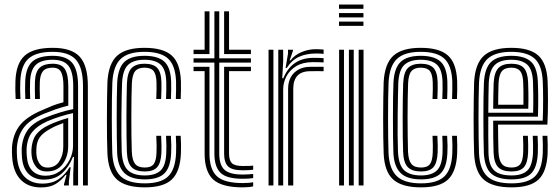

<svg xmlns="http://www.w3.org/2000/svg" viewBox="-20 -820 2477 849"><path d="M347 0V-439.5Q347 -520.5 316 -555.6Q285 -590.8 213 -590.8Q139 -590.8 105.8 -560.5Q72.5 -530.2 69.8 -460.2Q69 -442.5 69.1 -422.2Q69.2 -402 70.5 -382.2H49.2Q46.8 -422 48.2 -461.2Q51.2 -540.5 89.8 -574.5Q128.2 -608.5 213 -608.5Q296.5 -608.5 332.5 -569.2Q368.5 -530 368.5 -439.5V0ZM303.8 0.2V-52L307.2 -126H302.5Q284.8 -81.2 253.8 -53.4Q222.8 -25.5 173.8 -25.8Q132.5 -25.8 106.6 -50.8Q80.8 -75.8 77 -125.2Q76.5 -135 76 -145.6Q75.5 -156.2 76 -165Q79.5 -212.2 102.6 -245Q125.8 -277.8 181.5 -300.2Q250 -327 303.8 -337.5V-439.5Q303.8 -501.8 282.9 -528.8Q262 -555.8 213 -555.8Q161.8 -555.8 138.4 -533.2Q115 -510.8 113 -459.2Q112.2 -441.8 112.4 -422Q112.5 -402.2 113.5 -382.2H92Q91 -403.2 90.9 -423.1Q90.8 -443 91.5 -459.8Q93.8 -520.5 122 -546.9Q150.2 -573.2 213 -573.2Q273.2 -573.2 299.2 -542.2Q325.2 -511.2 325.2 -439.5V0.2ZM161 8.8Q105 8.8 72 -24.9Q39 -58.5 34 -121.8Q33 -133.8 32.8 -147.1Q32.5 -160.5 33 -168.8Q37 -226.2 67.2 -265.1Q97.5 -304 166.8 -333.2Q194 -345.2 213 -352.9Q232 -360.5 260.5 -367.8V-439.5Q260.5 -480.8 250.4 -500.8Q240.2 -520.8 213 -520.8Q183 -520.8 170.1 -505.4Q157.2 -490 156 -456.5Q155.8 -446 155.6 -426Q155.5 -406 156.5 -382.2H135Q134 -408.5 134.1 -426.6Q134.2 -444.8 134.5 -458.8Q136.2 -502.8 155.4 -520.5Q174.5 -538.2 213 -538.2Q251.8 -538.2 266.9 -514.4Q282 -490.5 282 -439.5V-353Q250.2 -345.2 224.9 -336.2Q199.5 -327.2 174 -316.8Q111 -290.8 84.6 -254.9Q58.2 -219 54.5 -167Q54 -157.2 54.4 -146Q54.8 -134.8 55.5 -123.5Q60 -67.5 89.1 -37.9Q118.2 -8.2 167.5 -8.2Q212 -8.2 240.9 -29Q269.8 -49.8 287.5 -80.5H292.5L284.5 -17.2V0H263L262.8 -4.2L274.2 -46.8H270.2Q249.2 -19.8 224.4 -5.5Q199.5 8.8 161 8.8ZM181.5 -43Q217 -43 244.5 -62.8Q272 -82.5 287.5 -112.9Q303 -143.2 303 -175V-319.8Q278 -314.8 247.6 -305.2Q217.2 -295.8 188.8 -283.5Q145.2 -264.2 122.6 -236.4Q100 -208.5 97.5 -161.2Q97 -152 97.6 -143.5Q98.2 -135 98.8 -127.2Q101.8 -86 123.4 -64.5Q145 -43 181.5 -43ZM186.8 -61.8Q156.5 -61.8 140.4 -81.4Q124.2 -101 120.2 -129Q118.2 -146.8 119 -159.2Q121.2 -200 139.6 -224.6Q158 -249.2 195.8 -267Q214 -275.8 236.9 -284.1Q259.8 -292.5 281.5 -298.5V-173Q281.5 -128.5 257.5 -95.1Q233.5 -61.8 186.8 -61.8ZM189.8 -79Q224.5 -79 242.1 -106.5Q259.8 -134 259.8 -171.2V-275.8Q223.8 -263 202.8 -250.5Q170.2 -233 155.9 -213Q141.5 -193 140.8 -159.5Q140.5 -152.5 140.6 -145.5Q140.8 -138.5 141.8 -131Q144.2 -111.2 155.8 -95.1Q167.2 -79 189.8 -79Z M620.2 8.5Q536.2 8.5 497.5 -25.9Q458.8 -60.2 455 -141Q453.8 -169 453.2 -210.5Q452.8 -252 452.8 -298Q452.8 -344 453.4 -386Q454 -428 455 -457Q459.5 -539 498.1 -573.8Q536.8 -608.5 618.8 -608.5Q701.2 -608.5 739.1 -574.8Q777 -541 780 -461.2Q780.5 -444.2 780.2 -422.6Q780 -401 779 -382.2H757.5Q758.2 -400.5 758.6 -421.2Q759 -442 758.5 -460.2Q755.8 -530.2 723.5 -560.5Q691.2 -590.8 618.8 -590.8Q547 -590.8 513.9 -559.6Q480.8 -528.5 476.8 -455.8Q475.5 -425.8 474.9 -383.5Q474.2 -341.2 474.4 -296Q474.5 -250.8 475 -210.2Q475.5 -169.8 476.5 -143Q479.8 -73.2 513 -41.2Q546.2 -9.2 620.2 -9.2Q691.5 -9.2 723.4 -39.9Q755.2 -70.5 758.5 -142Q759.2 -159.5 759.1 -176.8Q759 -194 757.5 -219.5H779Q781.5 -178.5 780 -141.2Q776.5 -61 739.6 -26.2Q702.8 8.5 620.2 8.5ZM620.2 -26.8Q558 -26.8 529.4 -55.5Q500.8 -84.2 498 -143.8Q497 -171.5 496.5 -212.8Q496 -254 496 -299.4Q496 -344.8 496.5 -385.8Q497 -426.8 498.2 -454.5Q501.8 -519.8 530.2 -546.5Q558.8 -573.2 618.8 -573.2Q678.5 -573.2 706.5 -547.6Q734.5 -522 736.8 -459.8Q737.8 -425.8 735.8 -382.2H714.2Q716.2 -427.8 715.2 -459.2Q713.2 -514 689.6 -534.9Q666 -555.8 618.8 -555.8Q571.8 -555.8 547.2 -533.9Q522.8 -512 519.8 -453Q519 -433.8 518.2 -396.5Q517.5 -359.2 517 -314.1Q516.5 -269 516.8 -225.1Q517 -181.2 518.2 -148.8Q521.2 -90.2 545.6 -67.2Q570 -44.2 620.2 -44.2Q667 -44.2 689.9 -65.8Q712.8 -87.2 715.2 -143Q715.8 -158.8 715.8 -175.5Q715.8 -192.2 714.2 -219.5H735.8Q737.5 -190.8 737.5 -174.8Q737.5 -158.8 736.8 -142.5Q734 -80.2 707.2 -53.5Q680.5 -26.8 620.2 -26.8ZM620.2 -61.8Q580.2 -61.8 561.5 -81.2Q542.8 -100.8 541 -149.2Q540 -177 539.5 -217Q539 -257 539.1 -300.8Q539.2 -344.5 539.8 -384.4Q540.2 -424.2 541.2 -451.8Q543.8 -502 563 -520.1Q582.2 -538.2 618.8 -538.2Q657.5 -538.2 675 -519.9Q692.5 -501.5 693.8 -457.2Q694 -444.8 693.9 -426.2Q693.8 -407.8 692.5 -382.2H671Q672 -406.2 672.2 -425Q672.5 -443.8 672 -456.5Q671 -491 659.2 -505.9Q647.5 -520.8 618.8 -520.8Q590.8 -520.8 577.8 -505.4Q564.8 -490 563 -450.5Q562 -424.2 561.4 -385.1Q560.8 -346 560.8 -302.5Q560.8 -259 561.2 -218.6Q561.8 -178.2 562.8 -149.2Q564.5 -111.2 577.5 -95.2Q590.5 -79.2 620.2 -79.2Q648.5 -79.2 659.8 -94.6Q671 -110 672 -145.5Q672.5 -161.2 672.5 -175.8Q672.5 -190.2 671 -219.5H692.5Q694 -194.2 694.1 -176.2Q694.2 -158.2 693.8 -145.2Q691.8 -99.8 675 -80.8Q658.2 -61.8 620.2 -61.8Z M1053.2 -29.5Q982 -29.5 955 -56Q928 -82.5 928 -141.2V-543.2H835.8V-562.2H928V-770H949.5V-562.2H1089.5V-543.2H949.5V-141.2Q949.5 -91.5 972 -69.9Q994.5 -48.2 1053.2 -48.2Q1076.5 -48.2 1099.5 -50.8V-32.5Q1081.5 -29.5 1053.2 -29.5ZM835.8 -581V-600H884.8V-770H906.2V-581ZM971 -581V-770H992.8V-600H1089.5V-581ZM1053.2 8.5Q960.8 8.5 922.8 -26.2Q884.8 -61 884.8 -141.2V-505.5H835.8V-524.5H906.2V-141.2Q906.2 -72 938.6 -41.2Q971 -10.5 1053.2 -10.5Q1066.8 -10.5 1078.5 -11.4Q1090.2 -12.2 1099.5 -14.2V4Q1081.8 8.5 1053.2 8.5ZM1053.2 -67Q1006.2 -67 988.6 -84.1Q971 -101.2 971 -141.2V-524.5H1089.5V-505.5H992.8V-141.2Q992.8 -111 1005.4 -98.5Q1018 -86 1053.2 -86Q1090 -86 1099.5 -87.5V-69.5Q1082.5 -67 1053.2 -67Z M1242.8 -519.5 1253.5 -583V-600H1275.2L1275.5 -595.8L1261 -553.2H1265Q1282.2 -576.5 1313 -589.5Q1343.8 -602.5 1376.2 -602.5Q1390.8 -602.5 1411 -600.8V-581.8Q1395.8 -583.5 1377.8 -583.5Q1334.8 -583.5 1302.2 -568.8Q1269.8 -554 1248 -519.5ZM1210.5 0V-600H1232L1232.2 -548L1228 -474H1233Q1269.8 -564.2 1366.5 -564.2Q1378.8 -564.2 1391.6 -563.9Q1404.5 -563.5 1411 -562.8V-544Q1403.5 -544.5 1389.6 -544.9Q1375.8 -545.2 1362.5 -545.2Q1319.2 -545.2 1290.2 -527.8Q1261.2 -510.2 1246.8 -482.8Q1232.2 -455.2 1232.2 -425.2V0ZM1167.5 0V-600H1189V0ZM1254 0V-427Q1254 -472.2 1281 -498.4Q1308 -524.5 1353 -524.5H1411V-505.2Q1397.8 -505.5 1382.2 -505.4Q1366.8 -505.2 1353 -505.2Q1313.5 -505.2 1295.1 -485.1Q1276.8 -465 1276.8 -429V0Z M1479 -781V-800H1587V-781ZM1479 -743.2V-762.2H1587V-743.2ZM1479 -705.5V-724.5H1587V-705.5ZM1566 0V-600H1587.5V0ZM1479.5 0V-600H1501V0ZM1522.8 0V-600H1544.2V0Z M1841.8 8.5Q1757.8 8.5 1719 -25.9Q1680.2 -60.2 1676.5 -141Q1675.2 -169 1674.8 -210.5Q1674.2 -252 1674.2 -298Q1674.2 -344 1674.9 -386Q1675.5 -428 1676.5 -457Q1681 -539 1719.6 -573.8Q1758.2 -608.5 1840.2 -608.5Q1922.8 -608.5 1960.6 -574.8Q1998.5 -541 2001.5 -461.2Q2002 -444.2 2001.8 -422.6Q2001.5 -401 2000.5 -382.2H1979Q1979.8 -400.5 1980.1 -421.2Q1980.5 -442 1980 -460.2Q1977.2 -530.2 1945 -560.5Q1912.8 -590.8 1840.2 -590.8Q1768.5 -590.8 1735.4 -559.6Q1702.2 -528.5 1698.2 -455.8Q1697 -425.8 1696.4 -383.5Q1695.8 -341.2 1695.9 -296Q1696 -250.8 1696.5 -210.2Q1697 -169.8 1698 -143Q1701.2 -73.2 1734.5 -41.2Q1767.8 -9.2 1841.8 -9.2Q1913 -9.2 1944.9 -39.9Q1976.8 -70.5 1980 -142Q1980.8 -159.5 1980.6 -176.8Q1980.5 -194 1979 -219.5H2000.5Q2003 -178.5 2001.5 -141.2Q1998 -61 1961.1 -26.2Q1924.2 8.5 1841.8 8.5ZM1841.8 -26.8Q1779.5 -26.8 1750.9 -55.5Q1722.2 -84.2 1719.5 -143.8Q1718.5 -171.5 1718 -212.8Q1717.5 -254 1717.5 -299.4Q1717.5 -344.8 1718 -385.8Q1718.5 -426.8 1719.8 -454.5Q1723.2 -519.8 1751.8 -546.5Q1780.2 -573.2 1840.2 -573.2Q1900 -573.2 1928 -547.6Q1956 -522 1958.2 -459.8Q1959.2 -425.8 1957.2 -382.2H1935.8Q1937.8 -427.8 1936.8 -459.2Q1934.8 -514 1911.1 -534.9Q1887.5 -555.8 1840.2 -555.8Q1793.2 -555.8 1768.8 -533.9Q1744.2 -512 1741.2 -453Q1740.5 -433.8 1739.8 -396.5Q1739 -359.2 1738.5 -314.1Q1738 -269 1738.2 -225.1Q1738.5 -181.2 1739.8 -148.8Q1742.8 -90.2 1767.1 -67.2Q1791.5 -44.2 1841.8 -44.2Q1888.5 -44.2 1911.4 -65.8Q1934.2 -87.2 1936.8 -143Q1937.2 -158.8 1937.2 -175.5Q1937.2 -192.2 1935.8 -219.5H1957.2Q1959 -190.8 1959 -174.8Q1959 -158.8 1958.2 -142.5Q1955.5 -80.2 1928.8 -53.5Q1902 -26.8 1841.8 -26.8ZM1841.8 -61.8Q1801.8 -61.8 1783 -81.2Q1764.2 -100.8 1762.5 -149.2Q1761.5 -177 1761 -217Q1760.5 -257 1760.6 -300.8Q1760.8 -344.5 1761.2 -384.4Q1761.8 -424.2 1762.8 -451.8Q1765.2 -502 1784.5 -520.1Q1803.8 -538.2 1840.2 -538.2Q1879 -538.2 1896.5 -519.9Q1914 -501.5 1915.2 -457.2Q1915.5 -444.8 1915.4 -426.2Q1915.2 -407.8 1914 -382.2H1892.5Q1893.5 -406.2 1893.8 -425Q1894 -443.8 1893.5 -456.5Q1892.5 -491 1880.8 -505.9Q1869 -520.8 1840.2 -520.8Q1812.2 -520.8 1799.2 -505.4Q1786.2 -490 1784.5 -450.5Q1783.5 -424.2 1782.9 -385.1Q1782.2 -346 1782.2 -302.5Q1782.2 -259 1782.8 -218.6Q1783.2 -178.2 1784.2 -149.2Q1786 -111.2 1799 -95.2Q1812 -79.2 1841.8 -79.2Q1870 -79.2 1881.2 -94.6Q1892.5 -110 1893.5 -145.5Q1894 -161.2 1894 -175.8Q1894 -190.2 1892.5 -219.5H1914Q1915.5 -194.2 1915.6 -176.2Q1915.8 -158.2 1915.2 -145.2Q1913.2 -99.8 1896.5 -80.8Q1879.8 -61.8 1841.8 -61.8Z M2242.2 8.5Q2157.8 8.5 2119 -25.9Q2080.2 -60.2 2076.5 -141Q2075.2 -169 2074.8 -210.5Q2074.2 -252 2074.2 -298Q2074.2 -344 2074.9 -386Q2075.5 -428 2076.5 -457Q2081 -539 2120 -573.8Q2159 -608.5 2241 -608.5Q2322.2 -608.5 2360 -574.8Q2397.8 -541 2401.5 -461Q2403 -427 2403.1 -375.5Q2403.2 -324 2400.5 -269H2182.2Q2182.5 -235.5 2183 -203.4Q2183.5 -171.2 2184.2 -149.2Q2186 -111.8 2198.9 -95.5Q2211.8 -79.2 2242.2 -79.2Q2269 -79.2 2280.5 -94Q2292 -108.8 2293.5 -146.2Q2294.8 -172.2 2292.5 -219.5H2314.2Q2316.5 -172.5 2315.2 -145.2Q2313.2 -99.2 2296.6 -80.5Q2280 -61.8 2242.2 -61.8Q2200.8 -61.8 2182.5 -81.1Q2164.2 -100.5 2162.5 -147Q2161.5 -171.8 2161.1 -210.8Q2160.8 -249.8 2160.8 -286.5H2379.8Q2381.8 -334.2 2381.6 -381.1Q2381.5 -428 2380 -460Q2376.8 -532 2343.5 -561.4Q2310.2 -590.8 2241 -590.8Q2168.8 -590.8 2135.5 -559.5Q2102.2 -528.2 2098.2 -455.8Q2097 -425.8 2096.4 -383.5Q2095.8 -341.2 2095.9 -296Q2096 -250.8 2096.5 -210.2Q2097 -169.8 2098 -143Q2101.5 -71.2 2134.6 -40.2Q2167.8 -9.2 2242.2 -9.2Q2313.5 -9.2 2345 -39.6Q2376.5 -70 2380 -142Q2380.8 -158.5 2380.4 -179Q2380 -199.5 2379 -219.5H2400.5Q2401.5 -201.2 2401.9 -180.1Q2402.2 -159 2401.5 -141.2Q2397.8 -60.5 2361.1 -26Q2324.5 8.5 2242.2 8.5ZM2242.2 -26.8Q2179.8 -26.8 2151.2 -53.2Q2122.8 -79.8 2119.5 -143.8Q2118.5 -171.5 2118 -212.8Q2117.5 -254 2117.5 -299.2Q2117.5 -344.5 2118 -385.6Q2118.5 -426.8 2119.8 -454.2Q2123.2 -519 2151.6 -546.1Q2180 -573.2 2241 -573.2Q2299 -573.2 2327.2 -548Q2355.5 -522.8 2358.2 -459.5Q2359.5 -433.8 2359.9 -392.6Q2360.2 -351.5 2358.8 -304H2139.2Q2139 -257 2139.1 -220.5Q2139.2 -184 2140 -145.5Q2140.8 -91 2164 -67.6Q2187.2 -44.2 2242.2 -44.2Q2288.8 -44.2 2311.4 -65.5Q2334 -86.8 2336.8 -143.2Q2338 -173.8 2335.8 -219.5H2357.2Q2358.2 -199.2 2358.6 -179.6Q2359 -160 2358.2 -142.8Q2355.2 -79.5 2328.9 -53.1Q2302.5 -26.8 2242.2 -26.8ZM2139.2 -321.5H2337.5Q2338.5 -363.2 2338.1 -399.5Q2337.8 -435.8 2336.8 -459Q2334.2 -514.8 2310.2 -535.2Q2286.2 -555.8 2241 -555.8Q2191.2 -555.8 2167.8 -532.6Q2144.2 -509.5 2141.2 -453Q2140.5 -435 2140 -398.4Q2139.5 -361.8 2139.2 -321.5ZM2160.8 -339.2Q2161 -365.8 2161.5 -396.4Q2162 -427 2162.8 -451.8Q2165.2 -499 2183.4 -518.6Q2201.5 -538.2 2241 -538.2Q2279.5 -538.2 2296.4 -519.5Q2313.2 -500.8 2315.2 -457Q2316 -440.2 2316.5 -408.1Q2317 -376 2316 -339.2ZM2182.8 -356.8H2294.5Q2295 -387.2 2294.6 -415.1Q2294.2 -443 2293.5 -456.2Q2292 -491.5 2279.9 -506.1Q2267.8 -520.8 2241 -520.8Q2212.2 -520.8 2199.2 -505Q2186.2 -489.2 2184.5 -450.8Q2183.8 -431.2 2183.4 -408.2Q2183 -385.2 2182.8 -356.8Z"/></svg>

Font: Big Shoulders Inline Display
Style: Bold
Weight: 700
Designer: Patric King
Foundry: XO Type Co
Version: Version 1.000